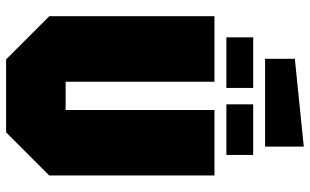

<svg xmlns="http://www.w3.org/2000/svg" viewBox="-218 -822 1040 645"><g transform="rotate(90 302.5 -500.0)"><path d="M35 -145V-700H255V-200H350V-700H570V-145L425 0H180ZM106 -740V-830H276V-740ZM331 -740V-830H501V-740ZM178 -870V-970L473 -1000V-870Z"/></g></svg>

Font: Tektur SemiCondensed Black
Style: Regular
Weight: 900
Width: 4
Designer: Adam Jagosz
Foundry: Adam Jagosz
Version: Version 1.005;gftools[0.9.30]